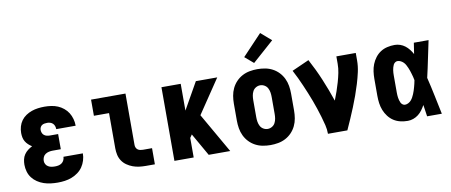

<svg xmlns="http://www.w3.org/2000/svg" viewBox="-68 -1050 3136 1335"><g transform="rotate(-10 1500.0 -382.0)"><path d="M248 8Q223 8 198 5Q173 2 149.5 -6Q126 -14 105 -28Q84 -42 69 -61.5Q54 -81 47 -105.5Q40 -130 40 -154Q40 -173 44 -191.5Q48 -210 58.5 -225.5Q69 -241 84 -252.5Q99 -264 115 -272Q102 -280 90 -291Q78 -302 70 -315.5Q62 -329 59 -344.5Q56 -360 56 -376Q56 -399 62.5 -421.5Q69 -444 82.5 -462.5Q96 -481 115.5 -494Q135 -507 156.5 -514.5Q178 -522 201 -525Q224 -528 247 -528Q271 -528 295 -524.5Q319 -521 340.5 -512Q362 -503 381 -487.5Q400 -472 412.5 -452Q425 -432 431.5 -408.5Q438 -385 438 -362Q438 -361 438 -360.5Q438 -360 438 -360H301Q301 -360 301 -360Q301 -360 301 -360Q301 -371 297.5 -381.5Q294 -392 286.5 -399.5Q279 -407 268.5 -410.5Q258 -414 247 -414Q238 -414 228 -412.5Q218 -411 210 -406Q202 -401 197.5 -392Q193 -383 193 -373Q193 -363 197 -352.5Q201 -342 209.5 -335.5Q218 -329 228.5 -326.5Q239 -324 250 -324H308V-217H250Q237 -217 223.5 -214Q210 -211 199 -203.5Q188 -196 182.5 -183.5Q177 -171 177 -157Q177 -145 183 -134Q189 -123 200 -116.5Q211 -110 223 -108Q235 -106 248 -106Q260 -106 272.5 -108.5Q285 -111 295.5 -118.5Q306 -126 311.5 -138Q317 -150 317 -162H454Q454 -137 446.5 -112.5Q439 -88 425 -67.5Q411 -47 390.5 -32Q370 -17 346.5 -8Q323 1 298 4.5Q273 8 248 8Z M870 0Q846 0 823 -3Q800 -6 778.5 -14Q757 -22 737.5 -35.5Q718 -49 705 -68.5Q692 -88 687 -111Q682 -134 682 -157V-406H575V-520H818V-157Q818 -147 822 -138Q826 -129 833.5 -123.5Q841 -118 850.5 -116Q860 -114 870 -114H934V0Z M1072 0V-520H1208V-331L1315 -520H1466L1305 -281L1466 0H1314L1224 -158L1223 -160L1208 -138V0Z M1750 8Q1723 8 1695.5 3Q1668 -2 1643.5 -15Q1619 -28 1600 -48Q1581 -68 1569 -93Q1557 -118 1552.5 -145.5Q1548 -173 1548 -200V-320Q1548 -347 1552.5 -374.5Q1557 -402 1569 -427Q1581 -452 1600 -472Q1619 -492 1643.5 -505Q1668 -518 1695.5 -523Q1723 -528 1750 -528Q1777 -528 1804.5 -523Q1832 -518 1856.5 -505Q1881 -492 1900 -472Q1919 -452 1931 -427Q1943 -402 1947.5 -374.5Q1952 -347 1952 -320V-200Q1952 -173 1947.5 -145.5Q1943 -118 1931 -93Q1919 -68 1900 -48Q1881 -28 1856.5 -15Q1832 -2 1804.5 3Q1777 8 1750 8ZM1750 -106Q1766 -106 1780.5 -114.5Q1795 -123 1802.5 -137.5Q1810 -152 1812.5 -168Q1815 -184 1815 -200V-320Q1815 -336 1812.5 -352Q1810 -368 1802.5 -382.5Q1795 -397 1780.5 -405.5Q1766 -414 1750 -414Q1734 -414 1719.5 -405.5Q1705 -397 1697.5 -382.5Q1690 -368 1687.5 -352Q1685 -336 1685 -320V-200Q1685 -184 1687.5 -168Q1690 -152 1697.5 -137.5Q1705 -123 1719.5 -114.5Q1734 -106 1750 -106ZM1736 -574 1675 -626 1813 -772 1887 -708Z M2156 0Q2156 -32 2148.5 -62.5Q2141 -93 2132 -123.5Q2123 -154 2113 -184Q2103 -214 2092 -243.5Q2081 -273 2069 -302Q2057 -331 2044.5 -360Q2032 -389 2018.5 -417.5Q2005 -446 1990 -474L2111 -528Q2151 -454 2183.5 -376.5Q2216 -299 2243 -219Q2255 -249 2265.5 -279.5Q2276 -310 2285 -341Q2294 -372 2300.5 -404Q2307 -436 2307 -468V-520H2444V-468Q2444 -427 2435 -386.5Q2426 -346 2414 -306.5Q2402 -267 2388 -228Q2374 -189 2358.5 -151Q2343 -113 2326.5 -75Q2310 -37 2293 0Z M2719 8Q2693 8 2667 2Q2641 -4 2619.5 -18Q2598 -32 2582 -53Q2566 -74 2556.5 -98Q2547 -122 2543.5 -148Q2540 -174 2540 -200V-320Q2540 -346 2543.5 -372Q2547 -398 2556.5 -422Q2566 -446 2582 -467Q2598 -488 2619.5 -502Q2641 -516 2667 -522Q2693 -528 2719 -528Q2739 -528 2758 -521.5Q2777 -515 2792.5 -503Q2808 -491 2820.5 -475Q2833 -459 2842 -442Q2845 -461 2848 -480.5Q2851 -500 2854 -520H2958Q2944 -456 2931 -391.5Q2918 -327 2903 -263Q2919 -198 2932.5 -132Q2946 -66 2960 0H2856Q2853 -21 2850 -41.5Q2847 -62 2844 -82Q2834 -64 2822 -47.5Q2810 -31 2794 -18.5Q2778 -6 2758.5 1Q2739 8 2719 8ZM2719 -106Q2731 -106 2742.5 -112Q2754 -118 2762 -127Q2770 -136 2776 -147Q2782 -158 2786.5 -169Q2791 -180 2795 -192Q2799 -204 2802 -215.5Q2805 -227 2808 -239Q2811 -251 2813 -263Q2811 -275 2808 -286.5Q2805 -298 2801.5 -309.5Q2798 -321 2794.5 -332Q2791 -343 2786 -354Q2781 -365 2775.5 -375.5Q2770 -386 2761.5 -394.5Q2753 -403 2742 -408.5Q2731 -414 2719 -414Q2710 -414 2702 -408Q2694 -402 2690 -393.5Q2686 -385 2683.5 -376Q2681 -367 2679.5 -357.5Q2678 -348 2677.5 -338.5Q2677 -329 2677 -320V-200Q2677 -191 2677.5 -181.5Q2678 -172 2679.5 -162.5Q2681 -153 2683.5 -144Q2686 -135 2690 -126.5Q2694 -118 2702 -112Q2710 -106 2719 -106Z"/></g></svg>

Font: Iosevka SS04 Heavy
Style: Regular
Weight: 900
Monospace: yes
Designer: Belleve Invis
Foundry: Belleve Invis
Version: Version 19.0.0; ttfautohint (v1.8.4)